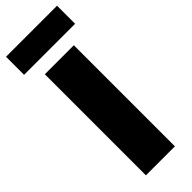

<svg xmlns="http://www.w3.org/2000/svg" viewBox="-297 -932 955 955"><g transform="rotate(-45 180.5 -454.5)"><path d="M77 -711H281V0H77ZM2 -909H361V-782H2Z"/></g></svg>

Font: Nebula Sans Black
Style: Regular
Weight: 900
Designer: Paul D. Hunt for Adobe (as Source Sans)
Foundry: Nebula Entertainment & Broadcasting LLC
Version: Version 1.010